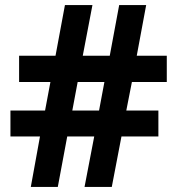

<svg xmlns="http://www.w3.org/2000/svg" viewBox="-20 -734 696 754"><path d="M498 -412 476 -300H602V-198H457L419 0H312L350 -198H244L207 0H101L137 -198H21V-300H157L178 -412H55V-515H198L235 -714H343L305 -515H411L448 -714H554L517 -515H635V-412ZM264 -300H369L390 -412H285Z"/></svg>

Font: Noto Sans Thai Looped
Style: Bold
Weight: 700
Designer: Sasikarn Vongin, Ben Mitchell
Foundry: The Fontpad Ltd
Version: Version 1.001; ttfautohint (v1.8.4.7-5d5b)